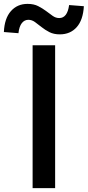

<svg xmlns="http://www.w3.org/2000/svg" viewBox="-71 -969 452 989"><path d="M97 -736H213V0H97ZM237 -792Q206 -792 183.5 -803.5Q161 -815 143 -829.5Q125 -844 109 -855.5Q93 -867 75 -867Q55 -867 41.5 -850Q28 -833 24 -798L-51 -804Q-48 -874 -15 -911.5Q18 -949 71 -949Q103 -949 125.5 -937.5Q148 -926 166 -912.5Q184 -899 200 -887.5Q216 -876 234 -876Q276 -876 285 -943L361 -937Q357 -866 324 -829Q291 -792 237 -792Z"/></svg>

Font: Kinto Sans Med
Style: Regular
Weight: 500
Designer: Authors: Ryoko NISHIZUKA  (kana & ideographs); Paul D. Hunt (Latin, Greek & Cyrillic); Wenlong ZHANG  (bopomofo); Sandol
Foundry: Adobe Systems Incorporated, ookami Inc.
Version: Version 0.001